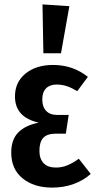

<svg xmlns="http://www.w3.org/2000/svg" viewBox="-20 -838 436 872"><path d="M379 -489 331 -424Q306 -439 284 -446.5Q262 -454 237 -454Q206 -454 189 -436.5Q172 -419 172 -386Q172 -353 189.5 -334.5Q207 -316 240 -316H292L279 -231H235Q194 -231 176.5 -212Q159 -193 159 -153Q159 -117 178 -97Q197 -77 234 -77Q261 -77 285.5 -87Q310 -97 338 -117L392 -48Q360 -19 315 -2.5Q270 14 217 14Q134 14 82.5 -28Q31 -70 31 -145Q31 -204 63 -236.5Q95 -269 156 -281Q48 -305 48 -400Q48 -465 96 -504Q144 -543 221 -543Q311 -543 379 -489ZM295 -810 257 -596H177L173 -818Z"/></svg>

Font: Fira Sans Compressed Medium
Style: Regular
Weight: 500
Width: 1
Designer: bBox Type GmbH & Carrois Corporate GbR & Edenspiekermann AG
Foundry: bBox Type GmbH & Carrois Corporate GbR & Edenspiekermann AG
Version: Version 4.301